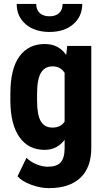

<svg xmlns="http://www.w3.org/2000/svg" viewBox="-20 -766 543 994"><path d="M33.7 -280.3Q33.7 -410.2 80.6 -474.1Q127.4 -538.1 211.9 -538.1Q283.7 -538.1 322.8 -481.4L328.1 -528.3H452.6V0Q452.6 101.1 396 154.5Q339.4 208 233.4 208Q189.9 208 142.1 190.7Q94.2 173.3 70.8 146.5L117.2 50.8Q136.7 71.3 168 84.2Q199.2 97.2 227.1 97.2Q273.4 97.2 293.7 75Q314 52.7 314.5 3.4V-42Q274.9 9.8 211.4 9.8Q127 9.8 80.8 -55.9Q34.7 -121.6 33.7 -241.2ZM171.9 -245.6Q171.9 -172.4 190.9 -138.9Q210 -105.5 251.5 -105.5Q293.9 -105.5 314.5 -136.2V-388.7Q293 -422.4 252.4 -422.4Q211.4 -422.4 191.7 -388.7Q171.9 -355 171.9 -280.3ZM405.8 -745.6Q405.8 -680.7 359.1 -640.6Q312.5 -600.6 236.3 -600.6Q159.7 -600.6 113 -640.6Q66.4 -680.7 66.4 -745.6H167.5Q167.5 -715.3 185.8 -698.5Q204.1 -681.6 236.3 -681.6Q268.1 -681.6 286.1 -698.5Q304.2 -715.3 304.2 -745.6Z"/></svg>

Font: Roboto Condensed
Style: Bold
Weight: 700
Designer: Google
Version: Version 2.134; 2016